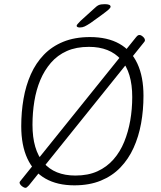

<svg xmlns="http://www.w3.org/2000/svg" viewBox="-20 -884 771 922"><path d="M102 18Q98 18 91 14Q84 10 79 4Q74 -2 74 -7Q74 -10 76.5 -13Q79 -16 82 -20L633 -705Q638 -711 641.5 -713.5Q645 -716 650 -716Q655 -716 661 -712Q667 -708 671.5 -702.5Q676 -697 676 -691Q676 -687 674 -684.5Q672 -682 669 -678L119 6Q113 12 109.5 15Q106 18 102 18ZM337 6Q255 6 198 -26.5Q141 -59 111.5 -122.5Q82 -186 82 -278Q82 -346 93 -409.5Q104 -473 128 -527Q152 -581 190.5 -621Q229 -661 284 -683.5Q339 -706 412 -706Q496 -706 553 -674Q610 -642 639.5 -579Q669 -516 669 -424Q669 -355 657.5 -291.5Q646 -228 621.5 -174Q597 -120 558 -79.5Q519 -39 464 -16.5Q409 6 337 6ZM342 -41Q403 -41 448 -61.5Q493 -82 525 -118.5Q557 -155 576.5 -203Q596 -251 605.5 -305.5Q615 -360 615 -418Q615 -537 561 -598Q507 -659 407 -659Q346 -659 301 -639Q256 -619 224.5 -582.5Q193 -546 173.5 -499.5Q154 -453 145 -398Q136 -343 136 -285Q136 -165 189 -103Q242 -41 342 -41ZM363 -752Q357 -752 352.5 -754Q348 -756 348 -760Q348 -764 353.5 -769.5Q359 -775 367 -784L430 -841Q444 -855 454 -859.5Q464 -864 483 -864Q497 -864 504 -861Q511 -858 511 -852Q511 -847 502.5 -839Q494 -831 468 -812L414 -773Q397 -762 386.5 -757Q376 -752 363 -752Z"/></svg>

Font: Asap ExtraLight
Style: Italic
Weight: 250
Italic angle: -6°
Version: Version 3.001